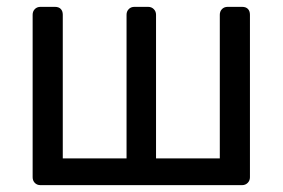

<svg xmlns="http://www.w3.org/2000/svg" viewBox="-20 -540 825 560"><path d="M75.2 -22.9V-497.1Q75.2 -506.8 81.5 -513.4Q87.9 -520 98.1 -520H140.1Q151.4 -520 157.2 -513.9Q163.1 -507.8 163.1 -497.1V-78.1H349.1V-497.1Q349.1 -506.8 355.5 -513.4Q361.8 -520 372.1 -520H412.1Q421.9 -520 428.5 -513.4Q435.1 -506.8 435.1 -497.1V-78.1H621.1V-497.1Q621.1 -506.8 627.4 -513.4Q633.8 -520 644 -520H686Q697.3 -520 703.1 -513.9Q709 -507.8 709 -497.1V-22.9Q709 -13.2 702.4 -6.6Q695.8 0 686 0H98.1Q87.9 0 81.5 -6.6Q75.2 -13.2 75.2 -22.9Z"/></svg>

Font: Rubik AZ
Style: Regular
Weight: 400
Designer: Hubert and Fischer
Foundry: Hubert & Fischer
Version: Version 2.000